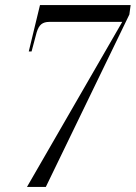

<svg xmlns="http://www.w3.org/2000/svg" viewBox="-20 -734 533 754"><path d="M86 0 460 -648H173Q154 -648 142.5 -639Q131 -630 124 -607L104 -532H93L137 -714H493L488 -677L160 0Z"/></svg>

Font: Noto Serif Display ExtraCondensed
Style: Italic
Weight: 400
Width: 2
Italic angle: -12°
Designer: Monotype Design Team
Foundry: Monotype Imaging Inc.
Version: Version 2.009